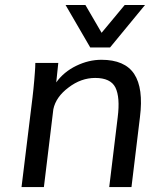

<svg xmlns="http://www.w3.org/2000/svg" viewBox="-20 -755 647 775"><path d="M66.9 0 111.3 -362.3Q113.3 -378.9 115 -396Q116.7 -413.1 118.2 -430.2Q119.6 -447.3 120.6 -460.4Q121.6 -473.6 122.1 -482.9L122.6 -501H215.3L207 -422.4Q237.3 -464.8 287.6 -489.3Q337.9 -513.7 389.2 -513.7Q483.9 -513.7 521.7 -456.3Q559.6 -398.9 544.9 -282.2L510.7 0H420.9L455.1 -281.7Q465.3 -362.3 445.8 -401.9Q426.3 -440.4 364.3 -440.4Q307.1 -440.4 256.8 -401.9Q205.6 -363.8 195.3 -314L157.2 0ZM344.2 -563.5 244.6 -734.9H324.7L390.1 -622.6L483.4 -734.9H565.4L424.3 -563.5Z"/></svg>

Font: Ride
Style: Italic
Weight: 400
Version: Version 3.000